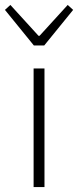

<svg xmlns="http://www.w3.org/2000/svg" viewBox="-44 -757 316 777"><path d="M92 0V-480H136V0ZM93 -573 -24 -717 -2 -737 112 -612H116L230 -737L252 -717L135 -573Z"/></svg>

Font: hySource Sans Pro Light
Style: Regular
Weight: 300
Designer: Paul D. Hunt
Foundry: Adobe Systems Incorporated
Version: Version 2.021;PS 2.000;hotconv 1.0.86;makeotf.lib2.5.63406